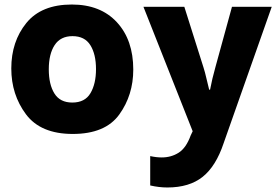

<svg xmlns="http://www.w3.org/2000/svg" viewBox="-20 -583 1240 850"><path d="M302 10Q446 10 508 -76Q570 -162 570 -275Q570 -406 497.5 -484.5Q425 -563 298 -563Q163 -563 96.5 -481Q30 -399 30 -280Q30 -164 95 -77Q160 10 302 10ZM300 -129Q246 -129 221 -169Q196 -209 196 -276Q196 -344 222 -383.5Q248 -423 301 -423Q355 -423 380 -383Q405 -343 405 -277Q405 -212 380.5 -170.5Q356 -129 300 -129ZM721 247Q818 247 877 200Q936 153 970 51L1183 -553H1007L934 -287Q919 -234 910 -186H906Q898 -217 893 -239.5Q888 -262 881 -284L796 -553H615L833 -2L824 17Q804 72 771 93Q738 114 696 114Q672 114 645 108V238Q684 247 721 247Z"/></svg>

Font: Noto Sans Mono Extra
Style: Regular
Weight: 800
Designer: Monotype Design Team
Foundry: Monotype Imaging Inc.
Version: Version 1.900